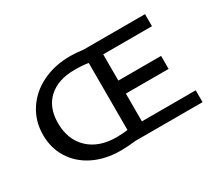

<svg xmlns="http://www.w3.org/2000/svg" viewBox="-95 -662 965 856"><g transform="rotate(-30 387.5 -234.0)"><path d="M738 0H393Q348 5 316 5Q236 5 175.5 -25Q115 -55 82 -108Q49 -161 49 -228Q49 -299 85.5 -355Q122 -411 185.5 -442Q249 -473 329 -473Q357 -473 397 -468H712V-406H461V-271H681V-204H461V-61H738ZM329 -56Q359 -56 386 -60V-405Q360 -410 315 -410Q230 -410 181.5 -365.5Q133 -321 133 -241Q133 -156 185.5 -106Q238 -56 329 -56Z"/></g></svg>

Font: Ysabeau SC Medium
Style: Regular
Weight: 500
Designer: Christian Thalmann (Catharsis Fonts)
Version: Version 0.003